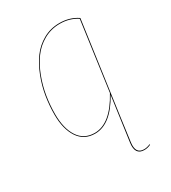

<svg xmlns="http://www.w3.org/2000/svg" viewBox="-177 -620 809 906"><g transform="rotate(-30 227.5 -167.0)"><path d="M340.8 188.5Q357.4 188.5 374.5 180.7L375.5 184.1Q357.9 192.4 340.8 192.4Q290 192.4 298.3 129.4L316.4 -1L332 -112.8Q264.2 9.3 178.2 9.3Q118.7 9.3 87.2 -38.1Q55.7 -85.4 55.7 -164.6Q55.7 -213.9 63.7 -263.2Q71.8 -312.5 90.3 -360.6Q108.9 -408.7 135.5 -445.3Q162.1 -481.9 202.4 -504.6Q242.7 -527.3 291.5 -527.3Q347.2 -527.3 389.6 -498.5L320.3 -1L302.7 129.4Q294.9 188.5 340.8 188.5ZM178.2 5.4Q264.2 5.4 333.5 -122.1L385.3 -496.6Q344.7 -523.4 291.5 -523.4Q243.7 -523.4 203.9 -501Q164.1 -478.5 137.7 -442.1Q111.3 -405.8 93.3 -358.2Q75.2 -310.5 67.4 -262Q59.6 -213.4 59.6 -164.6Q59.6 -86.9 89.8 -40.8Q120.1 5.4 178.2 5.4Z"/></g></svg>

Font: Fira Sans Compressed Four
Style: Italic
Weight: 100
Width: 3
Italic angle: -8°
Designer: Carrois Corporate & Edenspiekermann AG
Foundry: Carrois Corporate GbR & Edenspiekermann AG
Version: Version 4.203;PS 004.203;hotconv 1.0.88;makeotf.lib2.5.64775